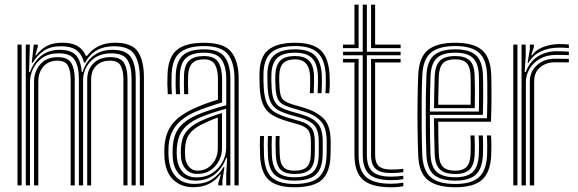

<svg xmlns="http://www.w3.org/2000/svg" viewBox="-20 -790 2463 818"><path d="M575.8 0V-457.2Q575.8 -522 553.1 -557.5Q530.5 -593 465.2 -593Q380 -593 342 -522.5H338.5Q328.5 -560.2 305.1 -576.6Q281.8 -593 240.2 -593Q196 -593 167.5 -574.2Q139 -555.5 119.2 -522.5H115.2L123.8 -600H141.2V-591.5L130.5 -554.5H134.2Q155.8 -582.5 181.8 -595.2Q207.8 -608 245.2 -608Q284.2 -608 308.2 -595Q332.2 -582 346.2 -552.2H351.2Q371.8 -580.5 402.1 -594.2Q432.5 -608 470 -608Q542.8 -608 568 -569.1Q593.2 -530.2 593.2 -460V0ZM54.5 0V-600H72.2V0ZM89.8 0V-600H107.2L103.8 -483.2H108Q123.8 -526.8 155.1 -552.2Q186.5 -577.8 235.5 -577.8Q282.5 -577.5 303.5 -554.8Q324.5 -532 328.5 -483.2H332Q346.2 -529 379.4 -553.5Q412.5 -578 460.2 -577.8Q518.5 -577.2 538.4 -545.5Q558.2 -513.8 558.2 -456.5V0H540.5V-454.8Q540.5 -506.8 522.8 -534.8Q505 -562.8 455 -562.8Q397.8 -562.8 365.9 -528.5Q334 -494.2 334 -448.5V0H316V-454.8Q316 -506.8 298.1 -534.8Q280.2 -562.8 230.2 -562.8Q188.2 -562.8 161.1 -543.9Q134 -525 120.9 -496.9Q107.8 -468.8 107.8 -441.2V0ZM125 0V-442.2Q125 -484.8 151.4 -515.6Q177.8 -546.5 226.2 -546.5Q268.2 -546.5 283.4 -522Q298.5 -497.5 298.5 -452V0H281V-451.2Q281 -489 269.4 -510.2Q257.8 -531.5 224 -531.5Q186.8 -531.5 165 -506.6Q143.2 -481.8 143.2 -443.5V0ZM351.5 0V-449.8Q351.5 -493.8 378.1 -520.1Q404.8 -546.5 451 -546.5Q493.2 -546.5 508.2 -522Q523.2 -497.5 523.2 -452V0H505.8V-451.2Q505.8 -490 493.8 -510.8Q481.8 -531.5 448.8 -531.5Q411.8 -531.5 390 -510Q368.2 -488.5 368.2 -451V0Z M979 0V-453.5Q979 -523 951.1 -558.4Q923.2 -593.8 849 -593.8Q783.5 -593.8 748.8 -567.8Q714 -541.8 711.2 -473.8Q710.5 -451.8 710.6 -431Q710.8 -410.2 712 -388.8H694.8Q693.2 -412.5 693 -432.4Q692.8 -452.2 693.8 -474.5Q696.5 -545.8 733 -576.8Q769.5 -607.8 849 -607.8Q934.8 -607.8 965.8 -568.2Q996.8 -528.8 996.8 -453.5V0ZM943.8 0V-48.2L947.8 -117.5H943.8Q927.5 -73 894.1 -46.6Q860.8 -20.2 812.2 -20.5Q771.2 -20.5 745.5 -45.8Q719.8 -71 716.2 -116.2Q714.5 -138.2 715.8 -161.2Q718.5 -213.8 742.5 -245.2Q766.5 -276.8 817.5 -299.5Q840.2 -309.8 875.6 -321.4Q911 -333 944 -341.8V-453.5Q944 -505.8 924.2 -535.6Q904.5 -565.5 849 -565.5Q798.2 -565.5 773.4 -543.6Q748.5 -521.8 746.2 -471Q745.8 -456.2 745.8 -433.9Q745.8 -411.5 747.2 -388.8H729.5Q728.2 -410.2 728.1 -432.8Q728 -455.2 728.8 -471.2Q731 -528.8 759.1 -554.2Q787.2 -579.8 849 -579.8Q913 -579.8 937.2 -547.5Q961.5 -515.2 961.5 -453.5V0ZM804 7.5Q751.2 7.5 718.6 -23.9Q686 -55.2 681 -114Q679.2 -138.2 680.5 -163.8Q684 -221.5 712.6 -259.6Q741.2 -297.8 804.5 -326.8Q827 -337.2 850.9 -346.4Q874.8 -355.5 908.5 -365.5V-453.5Q908.5 -492.2 895.9 -514.8Q883.2 -537.2 849 -537.2Q815 -537.2 799 -520.4Q783 -503.5 781.5 -469.5Q781 -457.2 781 -434.8Q781 -412.2 782 -388.8H764.5Q763.5 -411.2 763.5 -433.5Q763.5 -455.8 764 -470.8Q765.8 -513.5 786.6 -532.4Q807.5 -551.2 849 -551.2Q894.2 -551.2 910.2 -524.9Q926.2 -498.5 926.2 -453.5V-353.5Q894.5 -344 864.1 -333.5Q833.8 -323 811 -313.2Q756.5 -289 728.4 -252.6Q700.2 -216.2 698 -162.5Q697.8 -150.8 697.6 -139Q697.5 -127.2 698.8 -115.2Q702.8 -64.5 731.4 -35.5Q760 -6.5 808.2 -6.5Q853 -6.5 882.9 -25.6Q912.8 -44.8 932 -78H936.2L927.5 -21.5V0H910.2L910 -9.5L921 -46.2H917.5Q877.2 7.5 804 7.5ZM817 -34.2Q856 -34.2 884.4 -52.8Q912.8 -71.2 928.1 -100.1Q943.5 -129 943.5 -159.8V-326.8Q912.2 -318.2 879.1 -307.2Q846 -296.2 823.8 -285.8Q780 -264.8 758.4 -236Q736.8 -207.2 733.2 -159Q732 -138 733.8 -117.5Q738 -79 759.2 -56.6Q780.5 -34.2 817 -34.2ZM820.5 -49.2Q789.8 -49.2 771.9 -68.8Q754 -88.2 751.2 -119.5Q749.5 -139.2 750.8 -157.2Q753.2 -202.2 772.8 -227.9Q792.2 -253.5 830 -272Q876.8 -294.5 925.8 -308.2V-158.5Q925.8 -115.8 897.2 -82.5Q868.8 -49.2 820.5 -49.2ZM822.5 -63Q859.5 -63 883.8 -91Q908 -119 908 -157.2V-289.2Q873.8 -277.2 836.8 -258.5Q801.2 -240.2 785.6 -217.4Q770 -194.5 768.2 -156.5Q767.5 -139 769 -120.8Q771 -96 784.9 -79.5Q798.8 -63 822.5 -63Z M1234 -48.8Q1194.5 -48.8 1175.5 -67.2Q1156.5 -85.8 1155 -131.2Q1154.2 -152 1154 -171.4Q1153.8 -190.8 1155 -210.5H1171.5Q1170.2 -190.8 1170.6 -172.6Q1171 -154.5 1171.8 -131.8Q1172.8 -94.5 1187.4 -78.6Q1202 -62.8 1234 -62.8Q1269.8 -62.8 1286.1 -77.5Q1302.5 -92.2 1304 -127.8Q1304.8 -147.8 1304.6 -158.1Q1304.5 -168.5 1304.5 -187Q1304.2 -222 1292 -236.8Q1279.8 -251.5 1253.5 -259.2L1204 -273.5Q1165 -284.8 1139.8 -300.1Q1114.5 -315.5 1101.6 -343Q1088.8 -370.5 1086.5 -418Q1085.8 -436.5 1085.6 -447.2Q1085.5 -458 1085.5 -471.2Q1085 -546 1122.4 -576.9Q1159.8 -607.8 1237.5 -607.8Q1312 -607.8 1345.9 -576.1Q1379.8 -544.5 1384.2 -472Q1385 -460.2 1384.9 -436.6Q1384.8 -413 1382.8 -392.8H1366.2Q1368.2 -413.8 1368.2 -437Q1368.2 -460.2 1367.8 -471.5Q1364 -536 1334 -564.9Q1304 -593.8 1237.5 -593.8Q1165.8 -593.8 1133.9 -564.5Q1102 -535.2 1102.5 -470Q1102.2 -458.2 1102.4 -446.5Q1102.5 -434.8 1103.5 -418.2Q1106 -373.2 1118 -348.6Q1130 -324 1152.5 -311Q1175 -298 1208.8 -288L1257.8 -273.8Q1290.8 -264 1306 -245.9Q1321.2 -227.8 1321.2 -187Q1321.2 -166.8 1321.4 -157Q1321.5 -147.2 1320.8 -127Q1319.5 -86.2 1300 -67.5Q1280.5 -48.8 1234 -48.8ZM1234 -20.5Q1177 -20.5 1150.2 -45.4Q1123.5 -70.2 1121.5 -130Q1120.8 -149.8 1120.6 -171Q1120.5 -192.2 1121.5 -210.5H1138.2Q1137.2 -192.2 1137.4 -171.4Q1137.5 -150.5 1138.2 -130.8Q1140 -78 1163 -56.4Q1186 -34.8 1234 -34.8Q1287.2 -34.8 1311.8 -55.8Q1336.2 -76.8 1337.8 -127.2Q1338.2 -143.8 1338.1 -156.9Q1338 -170 1338 -187Q1338 -236.2 1318.2 -256.8Q1298.5 -277.2 1261.8 -288L1213.2 -301.8Q1183.8 -310.2 1163.9 -321.6Q1144 -333 1133.1 -355.1Q1122.2 -377.2 1120.2 -418Q1119.5 -433 1119.4 -445.5Q1119.2 -458 1119.2 -469.8Q1118.8 -528.5 1147.4 -554.1Q1176 -579.8 1237.5 -579.8Q1296.2 -579.8 1322.1 -553.1Q1348 -526.5 1351 -470.8Q1351.8 -458 1351.5 -434.9Q1351.2 -411.8 1349.8 -392.8H1333.2Q1334.2 -411.5 1334.6 -435.9Q1335 -460.2 1334.5 -468.5Q1332 -520.8 1308.6 -543.1Q1285.2 -565.5 1237.5 -565.5Q1184.2 -565.5 1160.8 -542.8Q1137.2 -520 1136.2 -470.2Q1135.8 -453.8 1136.1 -443.4Q1136.5 -433 1137.2 -418.5Q1138.8 -382 1147.8 -362.6Q1156.8 -343.2 1174.1 -333.5Q1191.5 -323.8 1217.8 -316L1265.8 -302.2Q1310.8 -289 1332.9 -264.9Q1355 -240.8 1355 -187Q1355 -172.8 1355.1 -159Q1355.2 -145.2 1354.5 -127Q1352.8 -70.5 1325.2 -45.5Q1297.8 -20.5 1234 -20.5ZM1234 7.8Q1159.2 7.8 1125 -23.5Q1090.8 -54.8 1088 -128.8Q1087.2 -149.8 1087.1 -170.4Q1087 -191 1088.2 -210.5H1105Q1103.8 -192.5 1103.9 -171Q1104 -149.5 1104.8 -129.2Q1107.2 -62.2 1137.9 -34.2Q1168.5 -6.2 1234 -6.2Q1306.8 -6.2 1338.1 -34.6Q1369.5 -63 1371.2 -126.5Q1372 -147 1371.9 -156.9Q1371.8 -166.8 1371.8 -187Q1371.8 -247.5 1345.9 -274.8Q1320 -302 1270 -316.5L1222.5 -330.5Q1200.2 -337 1185.5 -345.1Q1170.8 -353.2 1163 -369.9Q1155.2 -386.5 1154 -418.5Q1153.2 -434.5 1152.9 -444.6Q1152.5 -454.8 1153 -469.2Q1154.2 -510.8 1173.4 -531Q1192.5 -551.2 1237.5 -551.2Q1276.5 -551.2 1296.1 -532.1Q1315.8 -513 1317.8 -468Q1318.2 -458.5 1318 -436.9Q1317.8 -415.2 1316.5 -392.8H1300.2Q1301.2 -414 1301.4 -436.5Q1301.5 -459 1301 -467.5Q1297 -537.2 1237.5 -537.2Q1204.2 -537.2 1187.5 -521.4Q1170.8 -505.5 1169.8 -469.2Q1169.2 -454 1169.6 -443.8Q1170 -433.5 1170.8 -418.8Q1172.8 -378 1185.5 -365.8Q1198.2 -353.5 1227.2 -345L1274 -331Q1329 -314.8 1358.9 -284.8Q1388.8 -254.8 1388.8 -187Q1388.8 -166.5 1388.8 -156.5Q1388.8 -146.5 1388 -126.2Q1386.2 -56.5 1351.8 -24.4Q1317.2 7.8 1234 7.8Z M1646 -22.5Q1581.5 -22.5 1553.5 -47.4Q1525.5 -72.2 1525.5 -130V-554.5H1441V-569.5H1525.5V-770H1543V-569.5H1686.8V-554.5H1543V-130Q1543 -80.5 1566.9 -59Q1590.8 -37.5 1646 -37.5Q1671.2 -37.5 1698.2 -41.2V-26.5Q1676.5 -22.5 1646 -22.5ZM1441 -585V-600H1490.2V-770H1507.8V-585ZM1560.8 -585V-770H1578.2V-600H1686.8V-585ZM1646 7.8Q1562.5 7.8 1526.4 -24.2Q1490.2 -56.2 1490.2 -130V-524H1441V-539.2H1507.8V-130Q1507.8 -64.2 1539.9 -35.8Q1572 -7.2 1646 -7.2Q1673.5 -7.2 1698.2 -11.8V3Q1678 7.8 1646 7.8ZM1646 -52.8Q1600.2 -52.8 1580.5 -70.6Q1560.8 -88.5 1560.8 -130V-539.2H1686.8V-524H1578.2V-130Q1578.2 -96.5 1594 -82.1Q1609.8 -67.8 1646 -67.8Q1658.8 -67.8 1672 -68.4Q1685.2 -69 1698.2 -71V-56.5Q1674.2 -52.8 1646 -52.8Z M1920 7.8Q1841.5 7.8 1803.1 -22.8Q1764.8 -53.2 1761.8 -127.8Q1759.5 -183 1758.9 -244.1Q1758.2 -305.2 1759 -364Q1759.8 -422.8 1761.8 -471Q1765.2 -546.2 1803.2 -577Q1841.2 -607.8 1919.2 -607.8Q1997.2 -607.8 2033.4 -576.9Q2069.5 -546 2072.8 -473.2Q2073.2 -465.8 2073.5 -443.4Q2073.8 -421 2073.9 -390.9Q2074 -360.8 2073.5 -329.1Q2073 -297.5 2071.8 -271.5H1847Q1847 -233.2 1847.6 -200.2Q1848.2 -167.2 1849.5 -133.2Q1851 -95.5 1867.4 -79.1Q1883.8 -62.8 1920 -62.8Q1951 -62.8 1966.9 -78.1Q1982.8 -93.5 1984.8 -132.2Q1986.8 -171.2 1984.2 -212.8H2001.8Q2003 -192 2003 -169.2Q2003 -146.5 2002.5 -131.5Q2000.2 -87.2 1980.9 -68Q1961.5 -48.8 1920 -48.8Q1874.5 -48.8 1854.1 -68.4Q1833.8 -88 1832 -132.5Q1830.5 -170.8 1829.9 -210.1Q1829.2 -249.5 1829 -286H2054.8Q2056 -321 2056.2 -360.4Q2056.5 -399.8 2056.1 -431Q2055.8 -462.2 2055.2 -472.5Q2052.2 -537.5 2020.6 -565.6Q1989 -593.8 1919.2 -593.8Q1850 -593.8 1816.1 -565.8Q1782.2 -537.8 1779 -469Q1777.2 -426.2 1776.6 -367.1Q1776 -308 1776.5 -245.6Q1777 -183.2 1779 -130.5Q1782 -64.5 1814.4 -35.4Q1846.8 -6.2 1920 -6.2Q1988.5 -6.2 2020.2 -34.6Q2052 -63 2055.2 -129.5Q2056 -145 2055.9 -169.5Q2055.8 -194 2054.2 -212.8H2072Q2073.5 -194 2073.5 -169.4Q2073.5 -144.8 2072.8 -128.8Q2069.2 -55.5 2033.6 -23.9Q1998 7.8 1920 7.8ZM1920 -20.5Q1858.8 -20.5 1829 -45.2Q1799.2 -70 1796.8 -130.5Q1794.8 -177.5 1794.1 -238Q1793.5 -298.5 1794.1 -359.2Q1794.8 -420 1796.8 -467.8Q1799.5 -529.8 1829.2 -554.8Q1859 -579.8 1919.2 -579.8Q1979.8 -579.8 2007.4 -554.8Q2035 -529.8 2037.5 -472Q2038 -462.8 2038.4 -435.5Q2038.8 -408.2 2038.6 -372.2Q2038.5 -336.2 2037.2 -300.5H1811.5Q1811.5 -256.5 1812.1 -212.1Q1812.8 -167.8 1814.2 -131.8Q1816.5 -78.5 1841.8 -56.6Q1867 -34.8 1920 -34.8Q1969.5 -34.8 1993.4 -56.4Q2017.2 -78 2020 -130.5Q2020.8 -146 2020.8 -169.6Q2020.8 -193.2 2019.2 -212.8H2037Q2038.2 -193 2038.2 -169.5Q2038.2 -146 2037.5 -130Q2034.5 -71.2 2007.2 -45.9Q1980 -20.5 1920 -20.5ZM1811.5 -314.8H2020.2Q2021 -346.5 2021 -378.5Q2021 -410.5 2020.8 -435.6Q2020.5 -460.8 2020 -471Q2017.8 -521.2 1994.4 -543.4Q1971 -565.5 1919.2 -565.5Q1866 -565.5 1841.4 -542.8Q1816.8 -520 1814.2 -467Q1813 -433.2 1812.4 -393.2Q1811.8 -353.2 1811.5 -314.8ZM1829.2 -329.2Q1829.2 -355.5 1830 -394.4Q1830.8 -433.2 1832 -466Q1834 -512 1854.5 -531.6Q1875 -551.2 1919.2 -551.2Q1961.5 -551.2 1981 -532.5Q2000.5 -513.8 2002.2 -470.5Q2003 -455.2 2003.2 -413.6Q2003.5 -372 2002.5 -329.2ZM1847 -343.8H1985.2Q1986 -385 1985.6 -421.4Q1985.2 -457.8 1984.8 -469.2Q1983.2 -504 1968.8 -520.6Q1954.2 -537.2 1919.2 -537.2Q1882.8 -537.2 1866.9 -520Q1851 -502.8 1849.5 -465.2Q1848.5 -433.5 1847.9 -404Q1847.2 -374.5 1847 -343.8Z M2227.8 -522.5 2237.2 -579.2V-600H2254.8L2255 -591.2L2243.2 -554.5H2246.5Q2264.8 -579.5 2297 -590.9Q2329.2 -602.2 2362.5 -602.2Q2370.8 -602.2 2382.2 -601.8Q2393.8 -601.2 2403.5 -600.5V-585.2Q2387 -587 2362.2 -587Q2318.2 -587 2284.4 -571.1Q2250.5 -555.2 2231.5 -522.5ZM2202 0V-600H2219.5L2219.8 -552.5L2215.2 -483.2H2220.2Q2235.8 -527 2271 -549.4Q2306.2 -571.8 2354.2 -571.8Q2367 -571.8 2381.6 -571.1Q2396.2 -570.5 2403.5 -570V-555Q2394 -555.5 2378.1 -555.9Q2362.2 -556.2 2350 -556.2Q2309.8 -556.2 2280.8 -539.8Q2251.8 -523.2 2236.1 -496.9Q2220.5 -470.5 2220.5 -441V0ZM2166.8 0V-600H2184.5V0ZM2237.2 0V-442.2Q2237.2 -485.2 2267.9 -512.5Q2298.5 -539.8 2343.8 -539.8Q2358.8 -539.8 2374.8 -539.6Q2390.8 -539.5 2403.5 -539.2V-524Q2391 -524.2 2374.8 -524.4Q2358.5 -524.5 2343.5 -524.5Q2307.2 -524.5 2281.5 -503.5Q2255.8 -482.5 2255.8 -443.5V0Z"/></svg>

Font: Big Shoulders Inline Text Medium
Style: Regular
Weight: 500
Designer: Patric King
Foundry: XO Type Co
Version: Version 1.000